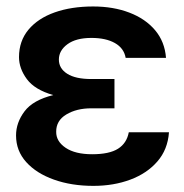

<svg xmlns="http://www.w3.org/2000/svg" viewBox="-20 -573 577 602"><path d="M338.9 -285.2V-233.4H266.1Q220.2 -233.4 188 -214.1Q155.8 -194.8 156.2 -159.7Q155.8 -129.9 185.8 -109.6Q215.8 -89.4 269 -89.4Q322.8 -89.4 350.1 -106.7Q377.4 -124 383.8 -158.2H509.8Q505.9 -104 473.4 -66.7Q440.9 -29.3 388.7 -9.8Q336.4 9.8 272.9 9.8Q204.1 9.8 149.2 -9.8Q94.2 -29.3 62.3 -64.7Q30.3 -100.1 30.3 -148.4Q30.3 -188.5 56.9 -223.9Q83.5 -259.3 147 -274.9Q88.9 -291.5 64.2 -325Q39.6 -358.4 39.6 -394Q39.6 -444.3 69.3 -480Q99.1 -515.6 151.6 -534.2Q204.1 -552.7 272 -552.7Q335.4 -552.7 385.7 -533.4Q436 -514.2 466.3 -478.3Q496.6 -442.4 500.5 -391.6H374Q368.7 -421.9 340.3 -438Q312 -454.1 266.6 -454.1Q218.3 -454.1 191.4 -434.3Q164.6 -414.6 164.6 -386.2Q164.6 -358.4 190.7 -341.8Q216.8 -325.2 266.1 -325.2H338.9Z"/></svg>

Font: Inter Display Semi Bold
Style: Regular
Weight: 600
Designer: Rasmus Andersson
Foundry: rsms
Version: Version 4.000;git-37864ae